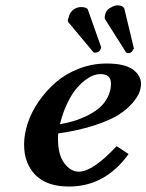

<svg xmlns="http://www.w3.org/2000/svg" viewBox="-20 -678 540 708"><path d="M389.2 -370.1Q389.2 -404.8 350.1 -404.8Q337.4 -404.8 322.8 -399.2Q308.1 -393.6 290.8 -379.9Q273.4 -366.2 257.3 -345.7Q241.2 -325.2 226.1 -292.7Q210.9 -260.3 201.2 -220.2Q225.6 -224.1 249.3 -231Q272.9 -237.8 299.1 -250.2Q325.2 -262.7 344.5 -278.6Q363.8 -294.4 376.5 -318.4Q389.2 -342.3 389.2 -370.1ZM500 -369.1Q500 -355.5 494.6 -339.4Q489.3 -323.2 470 -299.8Q450.7 -276.4 419.4 -256.1Q388.2 -235.8 329.8 -216.3Q271.5 -196.8 194.8 -186Q193.8 -178.2 193.8 -167Q193.8 -106.9 217.3 -75.9Q240.7 -44.9 271 -44.9Q321.8 -44.9 410.2 -139.2L454.1 -109.9Q367.7 9.8 234.9 9.8Q151.9 9.8 110.4 -33Q68.8 -75.7 68.8 -145Q68.8 -183.1 82.5 -224.4Q96.2 -265.6 123.3 -304.7Q150.4 -343.8 186.5 -375Q222.7 -406.2 271.5 -425Q320.3 -443.8 373 -443.8Q439.5 -443.8 469.7 -421.9Q500 -399.9 500 -369.1ZM252.9 -644Q265.1 -651.9 278.8 -651.9Q300.3 -651.9 304.2 -642.1L353 -503.9Q353.5 -503.4 352.5 -501L351.1 -498Q349.1 -490.7 344.2 -487.8Q337.4 -483.9 334 -483.9H332Q325.2 -483.9 324.2 -485.8L231.9 -596.2Q230 -600.1 230 -602.1Q230 -605 231.7 -610.1Q233.4 -615.2 233.9 -616.2Q237.3 -633.3 252.9 -644ZM390.1 -650.9Q401.9 -658.2 413.1 -658.2H416Q436 -656.7 439 -644L474.1 -498Q474.1 -497.6 473.4 -497.1Q472.7 -496.6 471.7 -496.1Q470.7 -495.6 470.2 -495.1Q470.2 -490.2 461.9 -483.9Q456.1 -481.9 453.1 -481.9Q447.8 -481.9 444.8 -484.9L368.2 -606Q364.7 -609.9 367.2 -622.1Q368.7 -631.3 375 -639.4Q381.3 -647.5 390.1 -650.9Z"/></svg>

Font: Linux Libertine
Style: Bold Italic
Weight: 700
Italic angle: -11.5°
Designer: Philipp H. Poll
Foundry: Philipp H. Poll
Version: Version 4.0.5